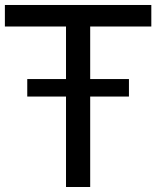

<svg xmlns="http://www.w3.org/2000/svg" viewBox="-20 -747 625 767"><path d="M584.5 -641.1H340.3V-431.2H495.1V-361.3H340.3V0H243.7V-361.3H88.9V-431.2H243.7V-641.1H-0.5V-727.1H584.5Z"/></svg>

Font: IranNastaliq
Style: Regular
Weight: 400
Designer: Hossein Zahedi
Version: Version 1.5